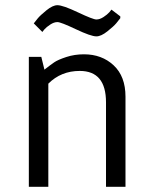

<svg xmlns="http://www.w3.org/2000/svg" viewBox="-20 -719 594 739"><path d="M166 -397V0H91V-500H139L151 -451Q174 -469 188.5 -479Q203 -489 235 -499.5Q267 -510 303 -510Q372 -510 417.5 -467.5Q463 -425 463 -347V0H388V-325Q388 -446 287 -446Q215 -446 166 -397ZM443 -656V-649Q437 -641 427.5 -629.5Q418 -618 393.5 -598.5Q369 -579 351 -579Q330 -579 272 -606.5Q214 -634 201 -634Q188 -634 173.5 -624.5Q159 -615 151 -606L143 -596L110 -629Q116 -637 125.5 -648.5Q135 -660 159 -679.5Q183 -699 201 -699Q222 -699 280 -671.5Q338 -644 351 -644Q364 -644 378.5 -653.5Q393 -663 401 -672L409 -682Z"/></svg>

Font: Gudea
Style: Regular
Weight: 400
Designer: Agustina Mingote
Foundry: Agustina Mingote
Version: Version 1.002